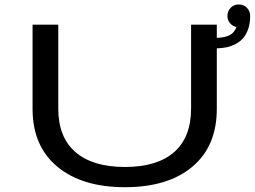

<svg xmlns="http://www.w3.org/2000/svg" viewBox="-20 -808 1114 840"><path d="M526.5 11Q338.5 11 230.5 -79Q122.5 -169 122.5 -331.5V-700H235V-332.5Q235 -207.5 310.2 -142.5Q385.5 -77.5 526.5 -77.5Q667.5 -77.5 741.8 -142.5Q816 -207.5 816 -333.5V-700H928.5V-642.5Q964.5 -643.5 985.2 -654.5Q1006 -665.5 1014.5 -690Q997 -693.5 986 -707Q975 -720.5 975 -738.5Q975 -759.5 989.2 -774Q1003.5 -788.5 1024.5 -788.5Q1046 -788.5 1060.2 -774Q1074.5 -759.5 1074.5 -738.5Q1074.5 -706 1065.8 -681Q1057 -656 1043.2 -640.5Q1029.5 -625 1009.8 -615Q990 -605 970.5 -601Q951 -597 928.5 -596.5V-331.5Q928.5 -168.5 821.8 -78.8Q715 11 526.5 11Z"/></svg>

Font: League Mono Extended
Style: Regular
Weight: 400
Width: 9
Designer: Tyler Finck
Foundry: The League of Moveable Type / Tyler Finck
Version: Version 2.210